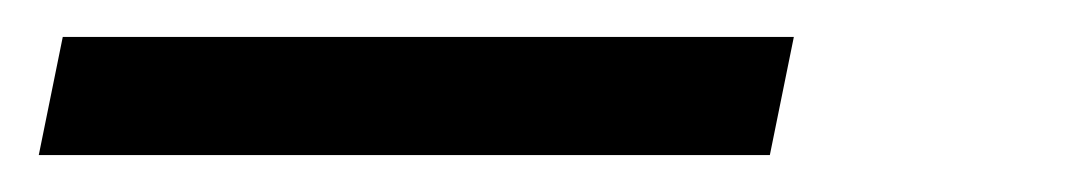

<svg xmlns="http://www.w3.org/2000/svg" viewBox="-20 -20 590 104"><path d="M397 64H1L14 0H410Z"/></svg>

Font: Lode
Style: Italic
Weight: 400
Italic angle: -11°
Monospace: yes
Designer: Belleve Invis
Foundry: Belleve Invis
Version: Version 29.2.0; ttfautohint (v1.8.3)